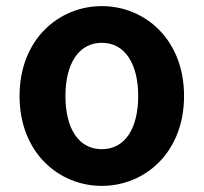

<svg xmlns="http://www.w3.org/2000/svg" viewBox="-20 -594 666 628"><path d="M313 14C453 14 582 -94 582 -280C582 -466 453 -574 313 -574C173 -574 44 -466 44 -280C44 -94 173 14 313 14ZM313 -106C237 -106 194 -174 194 -280C194 -385 237 -454 313 -454C389 -454 432 -385 432 -280C432 -174 389 -106 313 -106Z"/></svg>

Font: Source Han Sans JP
Style: Bold
Weight: 700
Designer: Ryoko NISHIZUKA 西塚涼子 (kana, bopomofo & ideographs); Paul D. Hunt (Latin, Greek & Cyrillic); Sandoll Communications 산돌커뮤니
Foundry: Adobe
Version: Version 2.002;hotconv 1.0.116;makeotfexe 2.5.65601